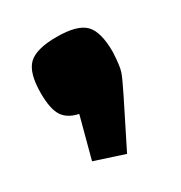

<svg xmlns="http://www.w3.org/2000/svg" viewBox="-98 -404 473 502"><g transform="rotate(-30 138.5 -152.5)"><path d="M30 0ZM57 -3 90 -127Q57 -134 43.5 -155.5Q30 -177 30 -224Q30 -285 53.5 -308Q77 -331 139 -331Q201 -331 224 -308Q247 -285 247 -224Q245 -183 240 -167.5Q235 -152 214 -110L146 26Z"/></g></svg>

Font: Changa Black
Style: Regular
Weight: 900
Designer: Eduardo Rodriguez Tunni
Foundry: Eduardo Rodriguez Tunni
Version: Version 2.001; ttfautohint (v1.5.10-5e6f)